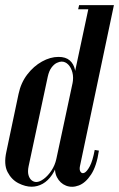

<svg xmlns="http://www.w3.org/2000/svg" viewBox="-32 -719 462 745"><path d="M278.5 -75.5 410 -699H314L184 -89.2Q176.8 -55.2 188.9 -31.5Q201 -7.8 224.2 1.4Q247.5 10.5 273.8 0.6Q300 -9.2 321.5 -41.9Q343 -74.5 351.8 -134.5L335.5 -137.2Q327.5 -94.5 316.4 -73.8Q305.2 -53 295.6 -48.6Q286 -44.2 280.5 -52.4Q275 -60.5 278.5 -75.5ZM320.2 -683 324 -699H275L271.2 -683ZM249.2 -394.2 186.5 -101.8Q181 -77.2 167.6 -57.1Q154.2 -37 138 -24.9Q121.8 -12.8 108.8 -12.8Q99 -12.8 90.6 -19.6Q82.2 -26.5 78.5 -39.9Q74.8 -53.2 79 -73.8L153.2 -421Q158.2 -444 168 -457Q177.8 -470 188.5 -475Q199.2 -480 207 -480Q221.5 -480 232.8 -468.5Q244 -457 249 -437.6Q254 -418.2 249.2 -394.2ZM193.8 -98 257.5 -396.2Q263.8 -425.8 258.9 -448.5Q254 -471.2 238.4 -484.8Q222.8 -498.2 195 -498.2Q163.2 -498.2 130.9 -480.2Q98.5 -462.2 73.9 -430.1Q49.2 -398 40 -354.5L-7.2 -130.5Q-18.2 -81.2 -2.6 -51.4Q13 -21.5 39.8 -8Q66.5 5.5 90.8 5.5Q113.2 5.5 133.8 -6Q154.2 -17.5 170.1 -40.8Q186 -64 193.8 -98Z"/></svg>

Font: Emberly Black
Style: Italic
Weight: 900
Italic angle: -12°
Designer: Rajesh Rajput
Foundry: Rajesh Rajput
Version: Version 1.000